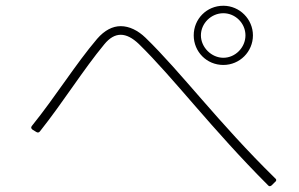

<svg xmlns="http://www.w3.org/2000/svg" viewBox="-20 -732 1040 668"><path d="M654 -609C654 -552 699 -506 757 -506C814 -506 860 -552 860 -609C860 -665 814 -712 757 -712C699 -712 654 -666 654 -609ZM757 -531C716 -531 679 -567 679 -609C679 -651 715 -686 757 -686C799 -686 834 -651 834 -609C834 -567 799 -531 757 -531ZM93 -281 106 -273C111 -270 115 -270 119 -275C200 -377 270 -490 343 -578C361 -600 380 -611 400 -611C420 -611 441 -600 463 -579C584 -461 716 -284 912 -88C916 -83 920 -83 925 -87L937 -99C940 -101 941 -103 941 -106C941 -108 940 -110 937 -112C740 -305 609 -482 486 -601C460 -626 430 -641 400 -641C372 -641 344 -627 318 -597C243 -509 174 -397 91 -294C87 -289 88 -285 93 -281Z"/></svg>

Font: LINE Seed JP_OTF Thin
Style: Regular
Weight: 250
Designer: LY Corporation & Fontrix & Fontworks
Version: Version 1.007